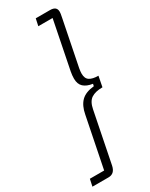

<svg xmlns="http://www.w3.org/2000/svg" viewBox="-250 -806 776 990"><g transform="rotate(-30 138.5 -311.0)"><path d="M-10 96H75L135 -203Q144 -251 169.5 -276.5Q195 -302 246 -307L249 -320Q214 -325 195.5 -342Q177 -359 177 -392Q177 -400 178 -411.5Q179 -423 181 -432L238 -718H153L162 -760H247Q286 -760 286 -728Q286 -723 285 -715.5Q284 -708 281 -694L227 -424Q224 -406 224 -394Q224 -365 242 -353.5Q260 -342 294 -342L282 -280Q239 -280 215 -264Q191 -248 183 -205L123 95Q114 138 77 138H-19Z"/></g></svg>

Font: IBM Plex Sans Condensed Light
Style: Italic
Weight: 300
Width: 3
Italic angle: -11°
Designer: Mike Abbink, Paul van der Laan, Pieter van Rosmalen
Foundry: Bold Monday
Version: Version 1.3